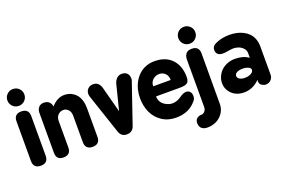

<svg xmlns="http://www.w3.org/2000/svg" viewBox="-121 -1255 2866 1909"><g transform="rotate(-20 1311.5 -301.0)"><path d="M33.2 -78.1V-497.1Q33.2 -574.2 109.9 -574.2Q189 -574.2 189 -497.1V-78.1Q189 0 110.8 0Q33.2 0 33.2 -78.1ZM107.9 -812Q146 -812 172.1 -786.4Q198.2 -760.7 198.2 -723.1Q198.2 -685.5 172.1 -659.7Q146 -633.8 107.9 -633.8Q71.3 -633.8 45.2 -659.9Q19 -686 19 -723.1Q19 -760.3 45.2 -786.1Q71.3 -812 107.9 -812Z M275.9 -77.1V-499Q275.9 -532.7 295.4 -555.9Q314.9 -579.1 350.6 -579.1Q387.7 -579.1 408.2 -557.6Q428.7 -536.1 428.7 -509.8Q492.2 -582 567.9 -582Q592.3 -582 615.2 -575.7Q638.2 -569.3 660.6 -554.4Q683.1 -539.6 699.7 -517.3Q716.3 -495.1 726.6 -460.7Q736.8 -426.3 736.8 -383.8V-77.1Q736.8 0 658.7 0Q621.1 0 601.6 -19.5Q582 -39.1 582 -77.1V-356Q582 -398.4 559.8 -421.6Q537.6 -444.8 507.8 -444.8Q475.6 -444.8 452.1 -421.4Q428.7 -397.9 428.7 -356V-77.1Q428.7 0 350.6 0Q275.9 0 275.9 -77.1Z M954.6 -513.2 1025.9 -243.2 1094.7 -516.1Q1120.1 -584 1176.8 -584Q1211.4 -584 1231.7 -564.2Q1252 -544.4 1252 -507.8Q1252 -489.7 1245.6 -477.1L1101.6 -56.2Q1081.5 0 1021 0Q963.9 0 943.8 -56.2L801.8 -479Q796.9 -495.1 796.9 -507.8Q796.9 -542 818.8 -563Q840.8 -584 874 -584Q935.5 -584 954.6 -513.2Z M1524.4 -590.8Q1643.1 -590.8 1708.7 -521Q1774.4 -451.2 1774.4 -333Q1774.4 -316.9 1771.2 -304.4Q1768.1 -292 1763.7 -283.9Q1759.3 -275.9 1749.3 -270.3Q1739.3 -264.6 1731.9 -262Q1724.6 -259.3 1708.3 -257.8Q1691.9 -256.3 1681.9 -256.1Q1671.9 -255.9 1650.4 -255.9H1421.4Q1421.4 -230.5 1431.2 -209Q1440.9 -187.5 1455.6 -174.3Q1470.2 -161.1 1488.5 -151.9Q1506.8 -142.6 1523.4 -138.7Q1540 -134.8 1553.7 -134.8Q1579.6 -134.8 1604 -144.5Q1628.4 -154.3 1643.8 -165.8Q1659.2 -177.2 1678.7 -187Q1698.2 -196.8 1715.8 -196.8Q1741.2 -196.8 1756.8 -180.2Q1772.5 -163.6 1772.5 -130.9Q1772.5 -103.5 1755.4 -85Q1678.2 11.2 1539.6 11.2Q1454.6 11.2 1391.4 -31Q1328.1 -73.2 1296.9 -141.6Q1265.6 -210 1265.6 -293.9Q1265.6 -339.8 1276.4 -383.1Q1287.1 -426.3 1308.8 -464.1Q1330.6 -502 1361.1 -530Q1391.6 -558.1 1433.6 -574.5Q1475.6 -590.8 1524.4 -590.8ZM1429.7 -359.9H1614.7Q1614.7 -405.3 1588.4 -430.2Q1562 -455.1 1526.4 -455.1Q1488.8 -455.1 1459.2 -429.4Q1429.7 -403.8 1429.7 -359.9Z M1917 -812Q1954.6 -812 1981 -786.1Q2007.3 -760.3 2007.3 -723.1Q2007.3 -686 1981 -659.9Q1954.6 -633.8 1917 -633.8Q1879.9 -633.8 1854 -659.7Q1828.1 -685.5 1828.1 -723.1Q1828.1 -760.7 1854 -786.4Q1879.9 -812 1917 -812ZM1992.2 40 1993.2 -502.9Q1993.2 -580.1 1916 -580.1Q1877.9 -580.1 1858.6 -561Q1839.4 -542 1835.4 -502.9V7.8Q1835.4 32.7 1819.6 51.3Q1803.7 69.8 1779.3 69.8Q1755.9 69.8 1735.6 85.4Q1715.3 101.1 1715.3 133.8Q1715.3 170.4 1736.8 190.2Q1758.3 210 1799.3 210Q1845.7 210 1887.9 190.9Q1930.2 171.9 1959.7 132.1Q1989.3 92.3 1992.2 40Z M2174.8 -555.2Q2240.2 -582 2313 -582Q2352.1 -582 2387.9 -574.7Q2423.8 -567.4 2456.8 -551Q2489.7 -534.7 2513.7 -510.3Q2537.6 -485.8 2551.8 -449.7Q2565.9 -413.6 2565.9 -369.1V-69.8Q2565.9 -38.6 2544.4 -15.9Q2522.9 6.8 2487.8 6.8Q2469.2 6.8 2448 -6.6Q2426.8 -20 2424.8 -46.9V-65.9Q2390.6 -29.8 2348.1 -11.5Q2305.7 6.8 2262.2 6.8Q2180.7 6.8 2131.8 -41Q2083 -88.9 2083 -154.8Q2083 -189 2096.9 -221.7Q2110.8 -254.4 2136.2 -280.5Q2161.6 -306.6 2200.7 -322.8Q2239.7 -338.9 2286.1 -338.9Q2372.1 -338.9 2429.2 -297.9V-347.2Q2429.2 -375.5 2410.2 -397.7Q2391.1 -419.9 2363.5 -430.9Q2335.9 -441.9 2307.1 -441.9Q2286.1 -441.9 2250.2 -435.5Q2214.4 -429.2 2196.8 -429.2Q2123 -429.2 2123 -492.2Q2123 -534.2 2174.8 -555.2ZM2239.7 -174.8Q2239.7 -151.9 2262.2 -139.4Q2284.7 -127 2314.9 -127Q2351.6 -127 2379.9 -141.1Q2408.2 -155.3 2408.2 -180.2Q2408.2 -198.7 2382.3 -210Q2356.4 -221.2 2324.2 -221.2Q2289.6 -221.2 2264.6 -209.2Q2239.7 -197.3 2239.7 -174.8Z"/></g></svg>

Font: BPreplay
Style: Bold
Weight: 700
Designer: Magenta/George Triantafyllakos
Foundry: Magenta/George Triantafyllakos
Version: Version 1.00